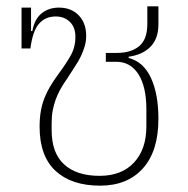

<svg xmlns="http://www.w3.org/2000/svg" viewBox="-20 -574 593 606"><path d="M296 12Q206 12 155.5 -34.5Q105 -81 105 -174Q105 -202 109 -224Q113 -246 120.5 -265Q128 -284 138.5 -301.5Q149 -319 162 -337Q188 -372 203 -398.5Q218 -425 218 -458Q218 -488 200.5 -505Q183 -522 156 -522Q123 -522 103 -499Q83 -476 76 -421H48V-550H78V-476H82Q89 -514 111.5 -532Q134 -550 166 -550Q205 -550 228.5 -525.5Q252 -501 252 -461Q252 -444 247.5 -428.5Q243 -413 235.5 -397Q228 -381 216.5 -364Q205 -347 192 -326Q180 -309 171 -293Q162 -277 156 -260.5Q150 -244 146.5 -226Q143 -208 143 -186V-163Q143 -91 182.5 -55Q222 -19 294 -19Q364 -19 403 -61Q442 -103 442 -175V-229Q442 -300 417 -339.5Q392 -379 347 -379H314V-407H349Q394 -407 419.5 -428.5Q445 -450 445 -498V-554H480V-497Q480 -452 455 -426.5Q430 -401 386 -395V-391Q433 -379 456.5 -328Q480 -277 480 -199Q480 -97 431 -42.5Q382 12 296 12Z"/></svg>

Font: IBM Plex Sans Thai ExtraLight
Style: Regular
Weight: 200
Designer: Mike Abbink, Paul van der Laan, Pieter van Rosmalen, Ben Mitchell, Mark Frömberg
Foundry: Bold Monday
Version: Version 1.1